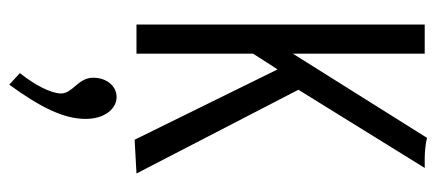

<svg xmlns="http://www.w3.org/2000/svg" viewBox="-284 -384 943 415"><g transform="rotate(90 187.5 -176.5)"><path d="M282 4 355 0 174 -350 343 -623H323C308 -623 289 -625 278 -628L96 -338V-623H33V0H96V-252L130 -305ZM163 275C211 209 237 158 237 110C237 66 213 43 190 43C166 43 148 64 148 94C148 126 182 138 182 163C182 185 163 221 138 252Z"/></g></svg>

Font: Inconsolata Condensed
Style: Regular
Weight: 400
Width: 3
Monospace: yes
Designer: Raph Levien, Cyreal, Brenton Simpson
Foundry: Raph Levien, Cyreal, Google
Version: Version 3.100